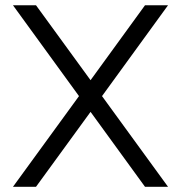

<svg xmlns="http://www.w3.org/2000/svg" viewBox="-20 -717 695 737"><path d="M29.8 0 283.2 -348.1 29.8 -696.8H118.2L327.6 -409.2L536.6 -696.8H625L371.6 -348.1L625 0H536.6L327.6 -287.6L118.2 0Z"/></svg>

Font: Basically A Sans Serif
Style: Regular
Weight: 400
Designer: Hyung-Suk Kim
Foundry: Mental Design
Version: 1.000